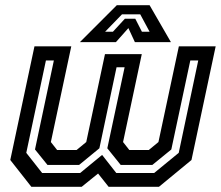

<svg xmlns="http://www.w3.org/2000/svg" viewBox="-20 -718 849 738"><path d="M112.5 -540H254L175.5 -172L199.5 -141.5H274.5L311.5 -172L383.5 -510H525L453 -172L477 -141.5H552L589 -172L667.5 -540H809L716 -103L591 0H397.5L357 -51L294 0H100.5L19.5 -103ZM156.5 -485.5 81 -130.5 142 -53H288L372.5 -122.5L427 -53H572.5L667 -130.5L742 -485.5H711.5L638.5 -143.5L565.5 -84H444L392.5 -148L459 -459.5H428L362 -148L284 -84H162.5L114.5 -143.5L187 -485.5ZM429 -698H555L637 -556H498.5L473.5 -610L425.5 -556H287ZM449 -663 384 -596H414L460 -646H500L525.5 -596H555L519 -663Z"/></svg>

Font: Tourney SemiBold
Style: Italic
Weight: 600
Italic angle: -12°
Version: Version 1.015